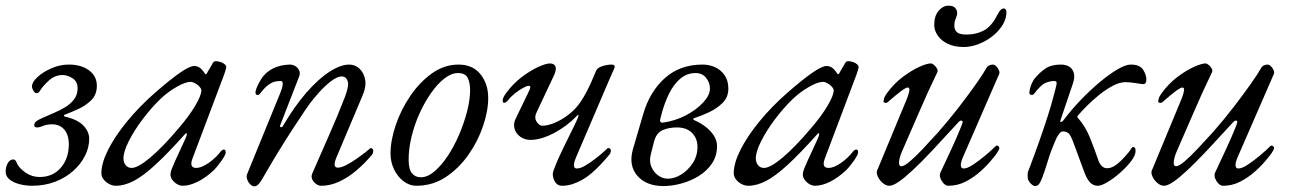

<svg xmlns="http://www.w3.org/2000/svg" viewBox="-54 -642 4572 678"><path d="M59 14Q37 14 15.5 8.5Q-6 3 -20 -8Q-34 -19 -34 -36Q-34 -53 -26.5 -66Q-19 -79 -7 -79Q-3 -79 0 -76Q3 -73 7 -63Q15 -47 37 -32Q59 -17 86 -17Q133 -17 161 -50Q189 -83 189 -132Q189 -166 173 -184.5Q157 -203 130 -203Q111 -203 98.5 -197.5Q86 -192 77 -192Q73 -192 70 -193.5Q67 -195 67 -200Q67 -209 75 -214.5Q83 -220 97 -226L138 -244Q157 -252 175.5 -263Q194 -274 207 -290.5Q220 -307 220 -330Q220 -354 202.5 -365.5Q185 -377 167 -377Q140 -377 119 -358Q98 -339 88 -323Q87 -320 83.5 -316.5Q80 -313 75 -313Q69 -313 64 -321.5Q59 -330 59 -337Q59 -352 78.5 -370Q98 -388 128 -401Q158 -414 189 -414Q233 -414 260.5 -393.5Q288 -373 288 -339Q288 -308 268.5 -288.5Q249 -269 222.5 -257Q196 -245 175 -237Q171 -236 171.5 -233.5Q172 -231 176 -230Q220 -220 240.5 -198.5Q261 -177 261 -152Q261 -121 246 -91.5Q231 -62 204 -38Q177 -14 140 0Q103 14 59 14Z M355 14Q343 14 331 7.5Q319 1 311.5 -9Q304 -19 304 -30Q304 -66 328 -113.5Q352 -161 395 -213.5Q438 -266 494 -315Q548 -362 582 -385.5Q616 -409 632 -409Q648 -409 660 -395Q674 -377 672.5 -378.5Q671 -380 672 -380Q674 -380 675.5 -381.5Q677 -383 678 -386Q692 -410 695 -415Q698 -420 695 -416Q701 -426 707 -426Q716 -426 725 -423Q734 -420 739.5 -415Q745 -410 745 -405Q745 -400 738 -380L626 -83Q613 -49 639 -49Q657 -49 682.5 -66.5Q708 -84 727 -109Q729 -111 731.5 -112.5Q734 -114 736 -114Q740 -114 741.5 -111.5Q743 -109 743 -103Q743 -96 729 -75.5Q715 -55 700 -40Q672 -14 643.5 0Q615 14 591 14Q581 14 571 8Q561 2 554.5 -7Q548 -16 548 -25Q548 -36 554 -48Q550 -39 553.5 -48Q557 -57 565.5 -76Q574 -95 584 -116Q594 -137 601 -153Q606 -164 605.5 -169.5Q605 -175 599 -168Q538 -100 494.5 -60Q451 -20 418 -3Q385 14 355 14ZM411 -49Q433 -49 476.5 -85.5Q520 -122 575 -187Q613 -231 635 -268Q657 -305 657 -323Q657 -331 644 -342Q638 -347 631 -350Q624 -353 619 -353Q601 -353 569.5 -335Q538 -317 512 -292Q479 -260 449 -220Q419 -180 400.5 -143Q382 -106 382 -83Q382 -68 390 -58.5Q398 -49 411 -49Z M844 16Q838 16 832.5 11.5Q827 7 823 0.5Q819 -6 817.5 -14Q816 -22 819 -28L935 -312Q953 -356 937 -356Q927 -356 916 -353.5Q905 -351 892 -341Q879 -331 863 -310Q859 -306 854.5 -306.5Q850 -307 848 -314Q848 -320 851.5 -329.5Q855 -339 860 -348.5Q865 -358 869 -364Q884 -387 909.5 -400Q935 -413 969 -414Q980 -414 989 -408.5Q998 -403 1002.5 -393Q1007 -383 1002 -371L936 -201Q933 -194 937.5 -193Q942 -192 945 -197Q986 -267 1028.5 -315.5Q1071 -364 1110 -389Q1149 -414 1179 -414Q1200 -414 1215.5 -399.5Q1231 -385 1235.5 -360.5Q1240 -336 1226 -304L1134 -86Q1119 -50 1139 -50Q1151 -50 1168.5 -59Q1186 -68 1204 -80.5Q1222 -93 1235.5 -103.5Q1249 -114 1253 -118Q1254 -119 1254.5 -119Q1255 -119 1256 -119Q1259 -119 1261.5 -116.5Q1264 -114 1264 -110Q1264 -102 1260 -96Q1234 -65 1204.5 -40Q1175 -15 1143.5 -0.5Q1112 14 1080 14Q1071 14 1062 7.5Q1053 1 1048.5 -9Q1044 -19 1049 -30Q1078 -97 1107.5 -163.5Q1137 -230 1163 -297Q1179 -338 1174 -354.5Q1169 -371 1155 -372Q1144 -373 1129 -364.5Q1114 -356 1095 -338.5Q1076 -321 1054 -294Q1042 -280 1022 -250.5Q1002 -221 977 -182.5Q952 -144 925.5 -100.5Q899 -57 875 -15Q866 1 859 8.5Q852 16 844 16Z M1416 14Q1392 14 1371 -2Q1350 -18 1337.5 -44Q1325 -70 1325 -99Q1325 -146 1343.5 -200.5Q1362 -255 1395 -303.5Q1428 -352 1471.5 -383Q1515 -414 1565 -414Q1615 -414 1642.5 -380Q1670 -346 1670 -296Q1670 -251 1652 -197.5Q1634 -144 1600.5 -96Q1567 -48 1520.5 -17Q1474 14 1416 14ZM1432 -16Q1456 -16 1480.5 -37Q1505 -58 1527.5 -92Q1550 -126 1567.5 -167Q1585 -208 1595.5 -249Q1606 -290 1606 -324Q1606 -350 1597.5 -367Q1589 -384 1563 -384Q1540 -384 1515.5 -365Q1491 -346 1468.5 -314Q1446 -282 1428 -242.5Q1410 -203 1399.5 -160.5Q1389 -118 1389 -78Q1389 -45 1400.5 -30.5Q1412 -16 1432 -16Z M1930 14Q1915 14 1906.5 1Q1898 -12 1898 -28Q1898 -33 1902 -43.5Q1906 -54 1912 -69Q1922 -92 1935.5 -120Q1949 -148 1962.5 -175Q1976 -202 1985 -222Q1990 -233 1988.5 -235.5Q1987 -238 1982 -232Q1948 -196 1902 -172Q1856 -148 1819 -148Q1799 -148 1783.5 -159Q1768 -170 1763 -187.5Q1758 -205 1767 -223L1809 -310Q1817 -326 1818.5 -332.5Q1820 -339 1812 -339Q1807 -339 1793 -331.5Q1779 -324 1764.5 -312.5Q1750 -301 1741 -289Q1737 -284 1733 -281.5Q1729 -279 1727 -279Q1721 -279 1721 -286Q1721 -290 1723 -296Q1725 -302 1733 -313Q1758 -347 1788.5 -370Q1819 -393 1846.5 -405.5Q1874 -418 1888 -418Q1903 -418 1907.5 -407Q1912 -396 1901 -373L1843 -250Q1831 -228 1840.5 -213Q1850 -198 1860 -198Q1881 -198 1906.5 -209Q1932 -220 1956 -239Q1980 -258 1996 -282Q2007 -298 2020 -323Q2033 -348 2050 -390Q2054 -400 2064.5 -405Q2075 -410 2086.5 -412Q2098 -414 2105 -414Q2121 -414 2115 -400Q2109 -386 2102 -371L1980 -86Q1964 -47 1983 -47Q1995 -47 2011.5 -56.5Q2028 -66 2045 -79Q2062 -92 2074.5 -103Q2087 -114 2091 -118Q2092 -119 2092.5 -119Q2093 -119 2093.5 -119Q2094 -119 2094 -119Q2103 -119 2103 -110Q2103 -106 2101.5 -102Q2100 -98 2098 -96Q2082 -77 2066.5 -60.5Q2051 -44 2034.5 -30Q2018 -16 2001 -6.5Q1984 3 1966.5 8.5Q1949 14 1930 14Z M2289 15Q2228 15 2196.5 -21.5Q2165 -58 2181 -115Q2190 -146 2199 -176.5Q2208 -207 2217 -238Q2240 -318 2293.5 -366Q2347 -414 2427 -414Q2451 -414 2471.5 -404.5Q2492 -395 2505 -376Q2518 -357 2518 -329Q2518 -299 2498 -279Q2478 -259 2450.5 -246Q2423 -233 2398 -225Q2394 -224 2394 -221.5Q2394 -219 2399 -217Q2420 -208 2438 -194Q2456 -180 2467 -163Q2478 -146 2478 -126Q2478 -91 2460 -64.5Q2442 -38 2413.5 -20.5Q2385 -3 2352 6Q2319 15 2289 15ZM2304 -11Q2328 -11 2352 -26Q2376 -41 2392.5 -66.5Q2409 -92 2409 -123Q2409 -153 2390 -172.5Q2371 -192 2336 -192Q2307 -192 2285 -182Q2263 -172 2255 -140L2244 -96Q2238 -73 2246 -53.5Q2254 -34 2270 -22.5Q2286 -11 2304 -11ZM2287 -209Q2330 -215 2367.5 -234.5Q2405 -254 2429 -280Q2453 -306 2453 -329Q2453 -350 2439.5 -367Q2426 -384 2402 -384Q2371 -384 2347.5 -363.5Q2324 -343 2308 -310Q2292 -277 2282 -239L2277 -219Q2276 -214 2279 -211Q2282 -208 2287 -209Z M2588 14Q2576 14 2564 7.5Q2552 1 2544.5 -9Q2537 -19 2537 -30Q2537 -66 2561 -113.5Q2585 -161 2628 -213.5Q2671 -266 2727 -315Q2781 -362 2815 -385.5Q2849 -409 2865 -409Q2881 -409 2893 -395Q2907 -377 2905.5 -378.5Q2904 -380 2905 -380Q2907 -380 2908.5 -381.5Q2910 -383 2911 -386Q2925 -410 2928 -415Q2931 -420 2928 -416Q2934 -426 2940 -426Q2949 -426 2958 -423Q2967 -420 2972.5 -415Q2978 -410 2978 -405Q2978 -400 2971 -380L2859 -83Q2846 -49 2872 -49Q2890 -49 2915.5 -66.5Q2941 -84 2960 -109Q2962 -111 2964.5 -112.5Q2967 -114 2969 -114Q2973 -114 2974.5 -111.5Q2976 -109 2976 -103Q2976 -96 2962 -75.5Q2948 -55 2933 -40Q2905 -14 2876.5 0Q2848 14 2824 14Q2814 14 2804 8Q2794 2 2787.5 -7Q2781 -16 2781 -25Q2781 -36 2787 -48Q2783 -39 2786.5 -48Q2790 -57 2798.5 -76Q2807 -95 2817 -116Q2827 -137 2834 -153Q2839 -164 2838.5 -169.5Q2838 -175 2832 -168Q2771 -100 2727.5 -60Q2684 -20 2651 -3Q2618 14 2588 14ZM2644 -49Q2666 -49 2709.5 -85.5Q2753 -122 2808 -187Q2846 -231 2868 -268Q2890 -305 2890 -323Q2890 -331 2877 -342Q2871 -347 2864 -350Q2857 -353 2852 -353Q2834 -353 2802.5 -335Q2771 -317 2745 -292Q2712 -260 2682 -220Q2652 -180 2633.5 -143Q2615 -106 2615 -83Q2615 -68 2623 -58.5Q2631 -49 2644 -49Z M3086 14Q3075 14 3063.5 4.5Q3052 -5 3046 -18Q3040 -31 3043 -39L3148 -292Q3155 -309 3157 -321Q3159 -333 3151 -333Q3146 -333 3134.5 -325Q3123 -317 3108.5 -305Q3094 -293 3079 -280Q3077 -278 3071.5 -279Q3066 -280 3066 -283Q3066 -287 3068 -294.5Q3070 -302 3078 -313Q3103 -347 3133.5 -370Q3164 -393 3191.5 -405.5Q3219 -418 3233 -418Q3238 -418 3244.5 -412.5Q3251 -407 3255 -399.5Q3259 -392 3255 -385Q3222 -317 3192 -247Q3162 -177 3132 -109Q3123 -89 3121 -72Q3119 -55 3129 -55Q3139 -55 3159 -72Q3179 -89 3204.5 -116Q3230 -143 3258 -174Q3296 -217 3331.5 -263Q3367 -309 3393 -346Q3419 -383 3427 -398Q3432 -408 3439 -411Q3446 -414 3452 -414Q3458 -414 3464 -408Q3470 -402 3473.5 -394Q3477 -386 3474 -380L3346 -86Q3338 -67 3339 -57Q3340 -47 3349 -47Q3362 -47 3383 -61Q3404 -75 3426 -93.5Q3448 -112 3463 -127Q3464 -128 3466 -128Q3469 -128 3472 -125.5Q3475 -123 3475 -119Q3475 -117 3474 -115Q3473 -113 3471.5 -110Q3470 -107 3467.5 -103Q3465 -99 3461.5 -94.5Q3458 -90 3453 -84Q3434 -60 3409 -37.5Q3384 -15 3355.5 -0.5Q3327 14 3295 14Q3282 14 3271.5 -3Q3261 -20 3267 -33Q3281 -63 3297 -97Q3313 -131 3325.5 -160Q3338 -189 3343 -203Q3348 -215 3342 -216Q3336 -217 3331 -211Q3279 -154 3239 -111.5Q3199 -69 3169.5 -41.5Q3140 -14 3119.5 0Q3099 14 3086 14ZM3349 -476Q3316 -476 3292.5 -487.5Q3269 -499 3257 -517Q3245 -535 3245 -554Q3245 -586 3260.5 -604Q3276 -622 3295 -622Q3312 -622 3319 -614Q3326 -606 3326 -596Q3326 -588 3321 -576.5Q3316 -565 3316 -552Q3316 -536 3325.5 -528Q3335 -520 3359 -520Q3394 -520 3420.5 -534.5Q3447 -549 3466 -586Q3475 -603 3480 -607.5Q3485 -612 3491 -612Q3496 -612 3498 -607.5Q3500 -603 3500 -600Q3500 -576 3486.5 -554Q3473 -532 3451 -514.5Q3429 -497 3402 -486.5Q3375 -476 3349 -476Z M3601 15Q3596 15 3590 10Q3584 5 3579.5 -2Q3575 -9 3575 -15Q3575 -26 3575 -29.5Q3575 -33 3577 -38Q3579 -43 3584 -56Q3601 -101 3616.5 -145Q3632 -189 3645.5 -231Q3659 -273 3669 -312Q3675 -334 3677 -345Q3679 -356 3669 -356Q3654 -356 3637.5 -349Q3621 -342 3597 -310Q3593 -306 3587 -307Q3581 -308 3581 -315Q3581 -321 3583.5 -330.5Q3586 -340 3590.5 -349.5Q3595 -359 3599 -364Q3616 -385 3637 -399.5Q3658 -414 3692 -414Q3710 -414 3722 -406.5Q3734 -399 3738 -384Q3742 -369 3735 -348L3692 -221Q3688 -210 3692.5 -211Q3697 -212 3701 -217Q3728 -253 3761.5 -288Q3795 -323 3829 -351.5Q3863 -380 3892 -397Q3921 -414 3939 -414Q3972 -414 3983.5 -394.5Q3995 -375 3994 -360Q3994 -345 3983 -345Q3978 -345 3970 -346.5Q3962 -348 3953 -349Q3945 -350 3937 -351Q3929 -352 3921 -352Q3900 -352 3875.5 -339Q3851 -326 3827 -306.5Q3803 -287 3784 -268Q3765 -249 3755 -237Q3751 -233 3750.5 -230.5Q3750 -228 3752 -226Q3779 -196 3795.5 -154.5Q3812 -113 3826 -72Q3830 -62 3837.5 -55Q3845 -48 3855 -48Q3868 -48 3880.5 -55.5Q3893 -63 3906.5 -76.5Q3920 -90 3933 -106Q3939 -114 3941.5 -118.5Q3944 -123 3948 -123Q3951 -123 3953.5 -120Q3956 -117 3956 -109Q3956 -93 3940 -72.5Q3924 -52 3901.5 -32Q3879 -12 3857 1Q3835 14 3823 14Q3807 14 3796 3Q3785 -8 3775 -34L3737 -137Q3728 -162 3720.5 -170Q3713 -178 3699 -178Q3693 -178 3687 -170.5Q3681 -163 3677 -155Q3657 -110 3647.5 -78Q3638 -46 3627 -16Q3621 0 3615.5 7.5Q3610 15 3601 15Z M4056 14Q4045 14 4033.5 4.5Q4022 -5 4016 -18Q4010 -31 4013 -39L4118 -292Q4125 -309 4127 -321Q4129 -333 4121 -333Q4116 -333 4104.5 -325Q4093 -317 4078.5 -305Q4064 -293 4049 -280Q4047 -278 4041.5 -279Q4036 -280 4036 -283Q4036 -287 4038 -294.5Q4040 -302 4048 -313Q4073 -347 4103.5 -370Q4134 -393 4161.5 -405.5Q4189 -418 4203 -418Q4208 -418 4214.5 -412.5Q4221 -407 4225 -399.5Q4229 -392 4225 -385Q4192 -317 4162 -247Q4132 -177 4102 -109Q4093 -89 4091 -72Q4089 -55 4099 -55Q4109 -55 4129 -72Q4149 -89 4174.5 -116Q4200 -143 4228 -174Q4266 -217 4301.5 -263Q4337 -309 4363 -346Q4389 -383 4397 -398Q4402 -408 4409 -411Q4416 -414 4422 -414Q4428 -414 4434 -408Q4440 -402 4443.5 -394Q4447 -386 4444 -380L4316 -86Q4308 -67 4309 -57Q4310 -47 4319 -47Q4332 -47 4353 -61Q4374 -75 4396 -93.5Q4418 -112 4433 -127Q4434 -128 4436 -128Q4439 -128 4442 -125.5Q4445 -123 4445 -119Q4445 -117 4444 -115Q4443 -113 4441.5 -110Q4440 -107 4437.5 -103Q4435 -99 4431.5 -94.5Q4428 -90 4423 -84Q4404 -60 4379 -37.5Q4354 -15 4325.5 -0.5Q4297 14 4265 14Q4252 14 4241.5 -3Q4231 -20 4237 -33Q4251 -63 4267 -97Q4283 -131 4295.5 -160Q4308 -189 4313 -203Q4318 -215 4312 -216Q4306 -217 4301 -211Q4249 -154 4209 -111.5Q4169 -69 4139.5 -41.5Q4110 -14 4089.5 0Q4069 14 4056 14Z"/></svg>

Font: EB Garamond
Style: Italic
Weight: 400
Italic angle: -17.2°
Designer: Georg Duffner and Octavio Pardo
Foundry: Georg Duffner
Version: Version 1.001